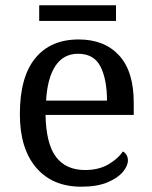

<svg xmlns="http://www.w3.org/2000/svg" viewBox="-20 -695 575 725"><path d="M287 10Q178 10 116.5 -62Q55 -134 55 -264Q55 -404 113 -475Q171 -546 277 -546Q374 -546 429.5 -486Q485 -426 485 -307V-261H152Q154 -152 191.5 -102.5Q229 -53 301 -53Q353 -53 389.5 -74.5Q426 -96 444 -123Q451 -120 457 -111Q463 -102 463 -89Q463 -69 444 -46Q425 -23 386 -6.5Q347 10 287 10ZM384 -315Q384 -395 359.5 -443.5Q335 -492 275 -492Q220 -492 189.5 -446.5Q159 -401 154 -315ZM128 -616V-675H418V-616Z"/></svg>

Font: Noto Serif Myanmar
Style: Regular
Weight: 400
Designer: Ben Mitchell and the Monotype Design Team
Foundry: Monotype Imaging Inc.
Version: Version 2.106